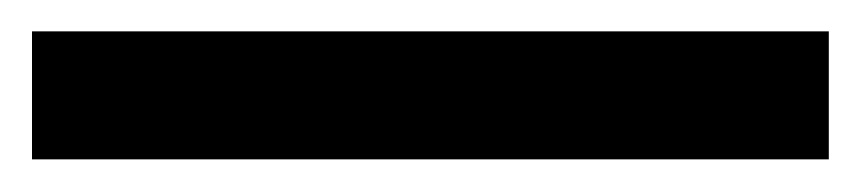

<svg xmlns="http://www.w3.org/2000/svg" viewBox="-20 40 538 120"><path d="M498 59.6V139.6H0V59.6Z"/></svg>

Font: Carlito
Style: Bold
Weight: 700
Designer: Lukasz Dziedzic
Foundry: tyPoland Lukasz Dziedzic
Version: Version 1.104